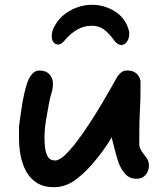

<svg xmlns="http://www.w3.org/2000/svg" viewBox="-20 -788 693 798"><path d="M363 -768Q413 -768 457 -741Q501 -714 515 -663Q517 -659 517 -654.5Q517 -650 517 -646Q517 -628 507.5 -614.5Q498 -601 484 -601Q478 -601 470.5 -605Q463 -609 456 -618Q433 -650 412 -665.5Q391 -681 361 -681Q328 -681 300 -664.5Q272 -648 247 -618Q240 -610 234 -606.5Q228 -603 223 -603Q208 -603 201.5 -613.5Q195 -624 195 -637Q195 -658 205 -676Q228 -720 271.5 -744Q315 -768 363 -768ZM204 -10Q161 -10 132.5 -28.5Q104 -47 88 -77Q72 -107 65.5 -142.5Q59 -178 59 -213V-262Q59 -265 62 -285.5Q65 -306 68.5 -330Q72 -354 74 -366Q77 -380 81.5 -401.5Q86 -423 93.5 -444.5Q101 -466 113.5 -480.5Q126 -495 144 -495Q171 -495 185.5 -479Q200 -463 200 -440Q200 -421 194.5 -403Q189 -385 185 -366Q178 -328 171.5 -290Q165 -252 165 -213Q165 -199 167 -177Q169 -155 178 -138Q187 -121 209 -121Q226 -121 249.5 -143Q273 -165 299.5 -200Q326 -235 353 -276.5Q380 -318 403.5 -357.5Q427 -397 444 -427.5Q461 -458 468 -470Q476 -481 485 -488Q494 -495 508 -495Q555 -495 564 -451V-415Q564 -371 561.5 -327.5Q559 -284 559 -243V-184Q562 -168 572 -155Q582 -142 590.5 -129.5Q599 -117 599 -100Q599 -77 585 -61Q571 -45 548 -45Q518 -45 500 -65.5Q482 -86 472 -114Q466 -132 458.5 -160.5Q451 -189 444 -217Q429 -191 410.5 -165.5Q392 -140 372 -116Q340 -76 297 -43Q254 -10 204 -10Z"/></svg>

Font: Fuzzy Bubbles
Style: Bold
Weight: 700
Designer: Robert E. Leuschke
Foundry: Robert E. Leuschke
Version: Version 1.010; ttfautohint (v1.8.3)